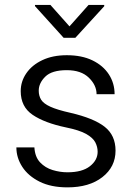

<svg xmlns="http://www.w3.org/2000/svg" viewBox="-20 -767 552 796"><path d="M384.8 -137.7Q384.8 -158.2 375 -177Q365.2 -195.8 337.2 -211.7Q309.1 -227.5 253.4 -238.8Q165 -257.3 115.5 -290.8Q65.9 -324.2 65.9 -389.2Q65.9 -429.7 89.4 -463.6Q112.8 -497.6 155.8 -517.8Q198.7 -538.1 256.8 -538.1Q319.3 -538.1 363.5 -516.6Q407.7 -495.1 431.4 -458.5Q455.1 -421.9 455.1 -376.5H380.4Q380.4 -413.6 348.4 -444.8Q316.4 -476.1 256.8 -476.1Q194.8 -476.1 167.7 -449.2Q140.6 -422.4 140.6 -391.1Q140.6 -369.6 150.6 -353.5Q160.6 -337.4 189 -324.5Q217.3 -311.5 272 -299.3Q368.7 -276.9 413.8 -241.5Q459 -206.1 459 -142.6Q459 -75.2 404.5 -32.7Q350.1 9.8 259.8 9.8Q191.4 9.8 144 -13.9Q96.7 -37.6 72.3 -75.4Q47.9 -113.3 47.9 -155.8H122.6Q125 -116.2 146.2 -93.8Q167.5 -71.3 198.2 -62Q229 -52.7 259.8 -52.7Q320.8 -52.7 352.8 -77.9Q384.8 -103 384.8 -137.7ZM189 -746.6 268.1 -657.7 347.2 -746.6H412.1V-741.2L292.5 -610.4H243.7L125 -741.7V-746.6Z"/></svg>

Font: Vazirmatn RD UI Light
Style: Regular
Weight: 300
Designer: Saber Rastikerdar
Foundry: Saber Rastikerdar
Version: Version 33.003